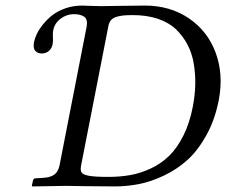

<svg xmlns="http://www.w3.org/2000/svg" viewBox="-20 -667 812 689"><path d="M271 -73.2Q267.6 -55.7 272.9 -47.9Q278.3 -40 299.6 -36.1Q320.8 -32.2 368.2 -32.2Q411.1 -32.2 448 -38.8Q484.9 -45.4 521.7 -62.7Q558.6 -80.1 587.2 -107.9Q615.7 -135.7 638.2 -180.7Q660.6 -225.1 671.9 -284.2Q679.7 -324.7 680.7 -362.3Q681.6 -399.9 675.5 -437.5Q669.4 -475.1 653.1 -506.3Q636.7 -537.6 611.6 -561.8Q586.4 -585.9 546.9 -599.4Q507.3 -612.8 457 -612.8Q437 -612.8 424.1 -611.6Q411.1 -610.4 398.4 -606.7Q385.7 -603 378.7 -595Q371.6 -586.9 369.1 -574.2ZM98.1 -18.1Q100.1 -26.9 106 -26.9L134.8 -28.8Q161.1 -30.3 175 -40.5Q189 -50.8 193.8 -74.2L291 -571.8Q295.4 -597.7 282.2 -606.9Q269 -616.2 245.1 -616.2Q219.2 -616.2 197.5 -599.9Q175.8 -583.5 170.9 -558.1Q168.9 -547.9 169.9 -533.2Q170.9 -518.6 168.9 -508.8Q166 -493.2 155.3 -484.1Q144.5 -475.1 129.9 -475.1Q115.2 -475.1 106.7 -484.4Q98.1 -493.7 102.1 -516.1Q105 -530.3 112.8 -546.4Q120.6 -562.5 135.3 -580.6Q149.9 -598.6 168.9 -613.3Q188 -627.9 215.8 -637.5Q243.7 -647 274.9 -647Q278.8 -647 301 -646Q323.2 -645 342.8 -645Q359.4 -645 413.1 -646Q466.8 -647 500 -647Q590.3 -647 657.7 -601.3Q725.1 -555.7 753.9 -477.8Q782.7 -399.9 765.1 -308.1Q751.5 -237.3 720.7 -181.9Q689.9 -126.5 652.1 -92.5Q614.3 -58.6 567.6 -36.6Q521 -14.6 478 -6.3Q435.1 2 391.1 2Q334 2 281.2 1Q228.5 0 217.8 0Q186 0 96.2 2L94.2 0Z"/></svg>

Font: Linux Libertine G
Style: Italic
Weight: 400
Italic angle: -12°
Designer: Philipp H. Poll
Foundry: Philipp H. Poll
Version: Version 5.1.3